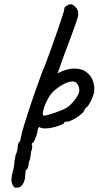

<svg xmlns="http://www.w3.org/2000/svg" viewBox="-20 -658 465 906"><path d="M64 227Q60 227 53.5 227.5Q47 228 42 218Q38 213 35 201Q32 189 37 165Q42 148 45 132Q48 116 48 108Q48 102 50.5 91Q53 80 53 75Q58 67 61 53Q64 39 64 28Q64 23 68 16.5Q72 10 76 6Q76 -2 79.5 -14Q83 -26 83 -31Q86 -42 94 -68.5Q102 -95 113.5 -130.5Q125 -166 137.5 -202Q150 -238 161.5 -269.5Q173 -301 180 -321L184 -331L248 -310Q291 -333 324.5 -334.5Q358 -336 380.5 -322.5Q403 -309 414.5 -285.5Q426 -262 425 -234Q425 -223 419 -205.5Q413 -188 404.5 -173Q396 -158 390 -152Q386 -152 382 -145Q378 -138 374 -130Q366 -120 348.5 -108Q331 -96 313.5 -88.5Q296 -81 288 -84Q288 -84 285.5 -83.5Q283 -83 283 -78Q283 -75 267.5 -68.5Q252 -62 231.5 -57Q211 -52 195 -52Q183 -52 177 -53.5Q171 -55 165 -59Q163 -57 160.5 -53Q158 -49 158 -46Q158 -39 153.5 -24Q149 -9 143 4Q137 17 132 17Q132 17 130 20Q128 23 132 28Q132 28 131.5 39.5Q131 51 126 59Q126 67 123.5 83Q121 99 116 107Q116 119 112.5 130.5Q109 142 105 142Q101 143 100 155.5Q99 168 99 173Q97 197 87 212Q77 227 64 227ZM188 -112Q194 -112 217.5 -119Q241 -126 267 -136.5Q293 -147 306 -158Q333 -182 347.5 -209Q362 -236 345 -262Q337 -275 318.5 -273.5Q300 -272 276.5 -259Q253 -246 228 -223Q216 -210 206 -191.5Q196 -173 189.5 -155Q183 -137 182 -124.5Q181 -112 188 -112ZM180 -321Q187 -336 199.5 -369Q212 -402 226 -441.5Q240 -481 253 -518.5Q266 -556 274.5 -582.5Q283 -609 283 -613Q283 -620 286.5 -625Q290 -630 299 -633Q302 -636 307.5 -637Q313 -638 317 -638Q317 -638 323.5 -635Q330 -632 337 -624Q346 -615 348 -604Q350 -593 348 -580Q346 -572 338.5 -550Q331 -528 316 -487.5Q301 -447 276 -381L246 -295Z"/></svg>

Font: Caveat Medium
Style: Regular
Weight: 500
Designer: Pablo Impallari
Foundry: Pablo Impallari
Version: Version 2.000